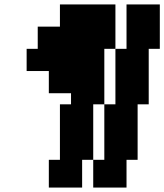

<svg xmlns="http://www.w3.org/2000/svg" viewBox="-20 -720 740 865"><path d="M150 -500H100V-400H200V-300H300V-250H250V0H200V125H350V0H400V-250H450V-500H500V-700H250V-600H150ZM400 125H550V0H600V-250H650V-500H700V-700H550V-500H500V-250H450V0H400Z"/></svg>

Font: LS-VG5000 Bold Shifted
Style: Regular
Weight: 400
Designer: Justin Bihan, 2021
Foundry: Justin Bihan, 2021
Version: Version 1.000;Glyphs 3.1.2 (3151)